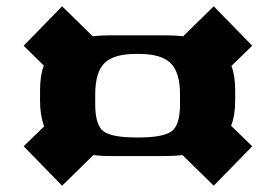

<svg xmlns="http://www.w3.org/2000/svg" viewBox="-20 -601 875 609"><path d="M412 -165H421Q496 -165 523.5 -184Q551 -203 551 -271V-301Q551 -372 521 -401Q491 -430 421 -430H412Q341 -430 311.5 -401Q282 -372 282 -301V-271Q282 -203 309 -184Q336 -165 412 -165ZM726 -314V-282Q726 -235 713 -202L780 -137L658 -12L559 -109Q532 -106 501 -106H331Q300 -106 276 -109L177 -12L55 -137L120 -200Q107 -235 107 -282V-314Q107 -362 119 -393L55 -456L177 -581L274 -486Q300 -489 331 -489H501Q534 -489 561 -486L658 -581L780 -456L714 -392Q726 -361 726 -314Z"/></svg>

Font: Sarpanch Black
Style: Regular
Weight: 900
Designer: Manushi Parikh (Devanagari and Latin), Jyotish Sonowal (Devanagari)
Foundry: Indian Type Foundry
Version: Version 2.004;PS 1.0;hotconv 1.0.78;makeotf.lib2.5.61930; tt